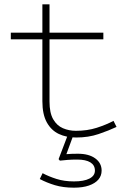

<svg xmlns="http://www.w3.org/2000/svg" viewBox="-20 -622 608 888"><path d="M332 14Q287 14 252 -2.5Q217 -19 196.5 -56Q176 -93 176 -154V-602H209V-152Q209 -100 226 -70.5Q243 -41 271 -29Q299 -17 331 -17Q384 -17 427.5 -31Q471 -45 505 -63L519 -35Q483 -18 436 -2Q389 14 332 14ZM30 -440V-471H458V-440ZM322 246Q272 246 234 234.5Q196 223 164 206L177 179Q205 194 241 205.5Q277 217 322 217Q368 217 393.5 204Q419 191 419 167Q419 142 398 129Q377 116 337 116Q312 116 293 117.5Q274 119 257 121L251 114L296 -4H322L287 91Q299 90 311.5 89.5Q324 89 340 89Q391 89 420.5 110.5Q450 132 450 167Q450 191 435 208.5Q420 226 391.5 236Q363 246 322 246Z"/></svg>

Font: BioRhyme SemiExpanded ExtraLight
Style: Regular
Weight: 250
Width: 6
Designer: Aoife Mooney
Foundry: Aoife Mooney Type
Version: Version 1.600;gftools[0.9.33]